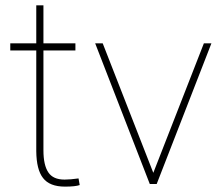

<svg xmlns="http://www.w3.org/2000/svg" viewBox="-20 -691 834 721"><path d="M116.2 -670.9C116.2 -670.9 116.2 -528.3 116.2 -528.3C116.2 -528.3 18.6 -528.3 18.6 -528.3C18.6 -528.3 18.6 -501.5 18.6 -501.5C18.6 -501.5 116.2 -501.5 116.2 -501.5C116.2 -501.5 116.2 -123 116.2 -123C116.2 -123 116.2 -123 116.2 -123C116.7 -77.1 125 -43.5 141.6 -22.5C158.2 -1 185.5 9.8 224.1 9.8C224.1 9.8 224.1 9.8 224.1 9.8C250 9.8 268.6 7.8 279.3 3.9C279.3 3.9 274.9 -21 274.9 -21C274.9 -21 274.9 -21 274.9 -21C254.4 -18.1 236.8 -16.6 222.7 -16.6C222.7 -16.6 222.7 -16.6 222.7 -16.6C193.8 -16.6 173.8 -25.4 161.6 -43.5C149.4 -61.5 143.1 -88.9 143.1 -126.5C143.1 -126.5 143.1 -501.5 143.1 -501.5C143.1 -501.5 263.2 -501.5 263.2 -501.5C263.2 -501.5 263.2 -528.3 263.2 -528.3C263.2 -528.3 143.1 -528.3 143.1 -528.3C143.1 -528.3 143.1 -670.9 143.1 -670.9C143.1 -670.9 116.2 -670.9 116.2 -670.9Z M365.7 -528.3C365.7 -528.3 337.4 -528.3 337.4 -528.3C337.4 -528.3 542.5 0 542.5 0C542.5 0 568.4 0 568.4 0C568.4 0 773.9 -528.3 773.9 -528.3C773.9 -528.3 745.6 -528.3 745.6 -528.3C745.6 -528.3 555.7 -42 555.7 -42C555.7 -42 365.7 -528.3 365.7 -528.3Z"/></svg>

Font: WOX
Style: Regular
Weight: 500
Designer: Google
Foundry: ""
Version: ""